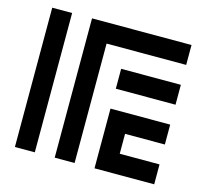

<svg xmlns="http://www.w3.org/2000/svg" viewBox="-101 -816 1003 932"><g transform="rotate(15 400.0 -350.0)"><path d="M150 0V-700H50V0ZM250 -700V0H350V-600H750V-700ZM750 -400V-500H450V-400ZM450 -300V0H750V-100H550V-200H750V-300Z"/></g></svg>

Font: Mourier
Style: Regular
Weight: 400
Designer: Eric Mourier
Foundry: Velvetyne Type Foundry
Version: Version 2.000;hotconv 1.0.109;makeotfexe 2.5.65596